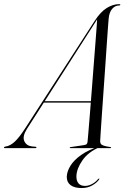

<svg xmlns="http://www.w3.org/2000/svg" viewBox="-70 -730 616 946"><path d="M421.5 -9.5 422.5 -5.5Q365.5 18 336.5 59.5Q307.5 101 306.5 138Q306 161 316.8 173.5Q327.5 186 349 186Q366.5 186 384.2 176.2Q402 166.5 413 152.5Q415 151 416.5 150.2Q418 149.5 419 150Q420 150.5 419.5 152Q419 153.5 417.5 155.5Q406.5 171 384 183.8Q361.5 196.5 332.5 196.5Q296.5 196.5 277.5 182Q258.5 167.5 259 140.5Q260 114.5 277 86.8Q294 59 329.5 33.8Q365 8.5 421.5 -9.5ZM63.5 -96Q39.5 -58.5 49.5 -35.2Q59.5 -12 87.5 -8.5L104.5 -7Q107 -7 108.2 -6Q109.5 -5 109.5 -3.5Q109.5 -1.5 108.2 -0.8Q107 0 104 0H-45Q-48 0 -49.2 -0.8Q-50.5 -1.5 -50.5 -3Q-50.5 -5 -48.5 -6Q-46.5 -7 -43 -8Q-21 -10.5 1.8 -31.2Q24.5 -52 53.5 -97L396 -626.5Q426 -672.5 456.5 -691Q487 -709.5 516.5 -709.5Q520 -709.5 521.5 -708.8Q523 -708 522.5 -706Q522.5 -704.5 521.5 -703.8Q520.5 -703 517 -703Q497 -703 482.8 -686.5Q468.5 -670 465.5 -639.5Q465 -635 462.5 -602.2Q460 -569.5 456.5 -517.8Q453 -466 448.8 -405Q444.5 -344 440.2 -282.5Q436 -221 432.2 -168Q428.5 -115 426.2 -79Q424 -43 423.5 -34.5Q423.5 -27 426.5 -21.8Q429.5 -16.5 440.5 -12.5Q451.5 -8.5 473.5 -5.5Q477.5 -5 477.5 -2.5Q477.5 -2 476.5 -1Q475.5 0 473.5 0H277.5Q276 0 274.8 -0.8Q273.5 -1.5 273.5 -2.5Q273.5 -4 274.5 -4.5Q275.5 -5 276.5 -5L343.5 -15Q354 -16.5 357.5 -20.8Q361 -25 361.5 -33Q362.5 -42.5 365.5 -78.2Q368.5 -114 372.8 -166.8Q377 -219.5 381.8 -280.8Q386.5 -342 391.2 -403Q396 -464 400 -515.8Q404 -567.5 406.5 -601.5Q409 -635.5 409 -642.5H414.5Q413.5 -641.5 412 -639.8Q410.5 -638 408 -633.8Q405.5 -629.5 400 -621ZM139 -224.5 142.5 -231.5H402.5V-224.5Z"/></svg>

Font: Fraunces 120pt Light
Style: Italic
Weight: 300
Italic angle: -16°
Version: Version 1.000;[b76b70a41]